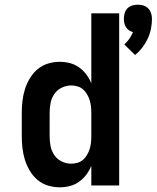

<svg xmlns="http://www.w3.org/2000/svg" viewBox="-20 -792 669 820"><path d="M557 -557 511 -602Q523 -613 532.5 -626.5Q542 -640 548 -655Q539 -657 531 -662.5Q523 -668 518 -676Q513 -684 511 -693.5Q509 -703 509 -712Q509 -724 512.5 -736Q516 -748 524.5 -756.5Q533 -765 545 -768.5Q557 -772 569 -772Q581 -772 592.5 -768.5Q604 -765 612.5 -756.5Q621 -748 625 -736Q629 -724 629 -712Q629 -690 624.5 -668Q620 -646 610.5 -626Q601 -606 587.5 -588.5Q574 -571 557 -557ZM235 8Q210 8 185 0.5Q160 -7 140.5 -23.5Q121 -40 107.5 -62.5Q94 -85 86.5 -109Q79 -133 76 -158.5Q73 -184 73 -210V-310Q73 -336 76 -361.5Q79 -387 86.5 -411Q94 -435 107.5 -457.5Q121 -480 140.5 -496.5Q160 -513 185 -520.5Q210 -528 235 -528Q257 -528 278.5 -522.5Q300 -517 318 -504Q336 -491 349 -473.5Q362 -456 370 -436V-735H489V0H370V-84Q362 -64 349 -46.5Q336 -29 318 -16Q300 -3 278.5 2.5Q257 8 235 8ZM284 -93Q298 -93 311.5 -97Q325 -101 335 -110Q345 -119 352 -131Q359 -143 363 -156Q367 -169 368.5 -182.5Q370 -196 370 -210V-310Q370 -324 368.5 -337.5Q367 -351 363 -364Q359 -377 352 -389Q345 -401 335 -410Q325 -419 311.5 -423Q298 -427 284 -427Q263 -427 243.5 -417.5Q224 -408 212 -390.5Q200 -373 196 -352Q192 -331 192 -310V-210Q192 -189 196 -168Q200 -147 212 -129.5Q224 -112 243.5 -102.5Q263 -93 284 -93Z"/></svg>

Font: Iosevka Custom Extended
Style: Bold
Weight: 700
Width: 7
Monospace: yes
Designer: Belleve Invis
Foundry: Belleve Invis
Version: Version 11.2.4; ttfautohint (v1.8.4)